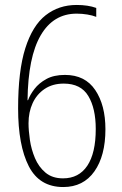

<svg xmlns="http://www.w3.org/2000/svg" viewBox="-20 -742 492 774"><path d="M53 -305Q53 -456 82 -547.5Q111 -639 164 -680.5Q217 -722 289 -722Q335 -722 368 -710V-674Q353 -680 332 -683.5Q311 -687 289 -687Q195 -687 144 -599.5Q93 -512 91 -338H93Q101 -360 119 -383.5Q137 -407 167 -423.5Q197 -440 242 -440Q323 -440 364 -379Q405 -318 405 -221Q405 -114 360.5 -51Q316 12 235 12Q139 12 96 -72Q53 -156 53 -305ZM234 -23Q298 -23 332 -74Q366 -125 366 -222Q366 -305 336 -355Q306 -405 237 -405Q192 -405 160 -383.5Q128 -362 111.5 -326Q95 -290 95 -245Q95 -216 100.5 -178Q106 -140 121 -104.5Q136 -69 163.5 -46Q191 -23 234 -23Z"/></svg>

Font: Noto Sans Lao Condensed ExtraLight
Style: Regular
Weight: 200
Width: 3
Designer: Monotype Design Team
Foundry: Monotype Imaging Inc.
Version: Version 2.003; ttfautohint (v1.8.4.7-5d5b)